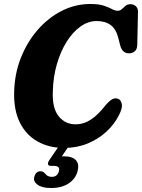

<svg xmlns="http://www.w3.org/2000/svg" viewBox="-20 -731 712 963"><path d="M573.5 -235Q587 -229 591 -209Q595 -189 576.5 -153Q553.5 -107.5 513.5 -70.5Q473.5 -33.5 419.5 -11.2Q365.5 11 301.5 11Q226.5 11 168.8 -21.2Q111 -53.5 79.8 -116Q48.5 -178.5 51 -269Q53 -360.5 84.5 -440.5Q116 -520.5 169.2 -581.5Q222.5 -642.5 290.2 -676.8Q358 -711 433.5 -711Q475.5 -711 500.8 -702.5Q526 -694 541.5 -685.5Q557 -677 570 -677Q582 -677 591 -685.2Q600 -693.5 609.8 -701.8Q619.5 -710 634.5 -710Q651 -710 662 -699.2Q673 -688.5 672 -669L668.5 -506Q668 -484 656 -473.8Q644 -463.5 627 -463.5Q593 -463.5 582.5 -504.5L574 -538Q563 -584 535.8 -604.8Q508.5 -625.5 464.5 -625.5Q422.5 -625.5 383.8 -598Q345 -570.5 314.5 -522Q284 -473.5 265.5 -410Q247 -346.5 245 -274.5Q241 -189.5 273.8 -148.5Q306.5 -107.5 358.5 -107.5Q400.5 -107.5 436.8 -131.8Q473 -156 507.5 -201Q528 -225 542.8 -233.2Q557.5 -241.5 573.5 -235ZM282.5 -8.5H332L290.5 53Q295.5 53 300.5 53Q342.5 53 360.5 72.2Q378.5 91.5 369 128Q358.5 166.5 324 189.2Q289.5 212 236 212Q190.5 212 168 195.2Q145.5 178.5 152 156.5Q159 128 183 128Q191.5 128 196.8 131.5Q202 135 207 140Q217.5 156 240 156Q268 156 275.5 127.5Q283 101 250 101H236Q222 101 220.8 92Q219.5 83 229 69.5Z"/></svg>

Font: Fraunces 144pt SuperSoft
Style: Bold Italic
Weight: 700
Italic angle: -16°
Version: Version 1.000;[0bf87f6ff]